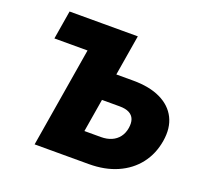

<svg xmlns="http://www.w3.org/2000/svg" viewBox="-125 -875 1086 1021"><g transform="rotate(20 418.0 -364.0)"><path d="M74.7 -565.4 101.6 -727.5H393.6L366.7 -565.4ZM372.6 -498H544.9Q637.7 -498 700.2 -468Q762.7 -438 790.3 -382.6Q817.9 -327.1 805.2 -251Q792.5 -174.3 748.8 -117.9Q705.1 -61.5 635.5 -30.8Q565.9 0 474.6 0H168.5L289.1 -727.5H487.8L393.1 -157.2H486.3Q520.5 -157.2 546.1 -168.5Q571.8 -179.7 588.1 -201.2Q604.5 -222.7 609.4 -252.9Q614.3 -282.2 606.7 -302.7Q599.1 -323.2 578.6 -334Q558.1 -344.7 523.9 -344.7H347.2Z"/></g></svg>

Font: Inter 18pt Black
Style: Italic
Weight: 900
Italic angle: -9.3988°
Designer: Rasmus Andersson
Foundry: rsms
Version: Version 4.001;git-66647c0bb